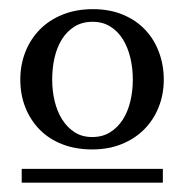

<svg xmlns="http://www.w3.org/2000/svg" viewBox="-20 -699 398 415"><path d="M267.1 -526.9Q267.1 -551.8 261.7 -574.2Q256.3 -596.7 245.6 -614Q234.9 -631.3 218.5 -641.6Q202.1 -651.9 180.2 -651.9Q157.7 -651.9 141.1 -641.6Q124.5 -631.3 113.8 -614Q103 -596.7 97.9 -574.2Q92.8 -551.8 92.8 -526.9Q92.8 -502.9 98.1 -480.5Q103.5 -458 114.3 -440.9Q125 -423.8 141.1 -413.3Q157.2 -402.8 179.2 -402.8Q201.7 -402.8 218 -413.1Q234.4 -423.3 245.4 -440.4Q256.3 -457.5 261.7 -480Q267.1 -502.4 267.1 -526.9ZM26.9 -304.2V-334H332V-304.2ZM334 -526.9Q334 -495.1 323 -467.5Q312 -439.9 292 -419.7Q272 -399.4 243.4 -387.7Q214.8 -376 179.2 -376Q143.6 -376 114.7 -387.2Q85.9 -398.4 65.9 -418.7Q45.9 -439 34.9 -466.6Q23.9 -494.1 23.9 -526.9Q23.9 -559.1 34.9 -586.9Q45.9 -614.7 66.2 -635.3Q86.4 -655.8 115.5 -667.5Q144.5 -679.2 181.2 -679.2Q217.3 -679.2 245.8 -667.2Q274.4 -655.3 293.9 -634.5Q313.5 -613.8 323.7 -585.9Q334 -558.1 334 -526.9Z"/></svg>

Font: BabelStone Ogham Pictish
Style: Italic
Weight: 400
Italic angle: -30°
Designer: Andrew West
Foundry: BabelStone
Version: Version 1.02 March 14, 2022